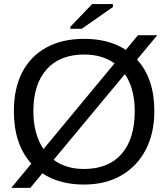

<svg xmlns="http://www.w3.org/2000/svg" viewBox="-20 -887 818 933"><path d="M730 -347.2Q730 -239.7 688.2 -159.4Q646.5 -79.1 569.8 -34.7Q493.2 9.8 388.2 9.8Q267.6 9.8 186 -44.9L127.4 25.9H34.7L132.3 -91.8Q47.4 -185.5 47.4 -347.2Q47.4 -457.5 88.1 -535.9Q128.9 -614.3 205.3 -656.2Q281.7 -698.2 389.2 -698.2Q509.8 -698.2 591.3 -644.5L650.4 -715.8H744.1L646 -597.7Q730 -504.9 730 -347.2ZM142.1 -347.2Q142.1 -235.4 191.4 -162.6L536.6 -579.1Q476.1 -622.1 389.2 -622.1Q271 -622.1 206.5 -549.8Q142.1 -477.5 142.1 -347.2ZM634.8 -347.2Q634.8 -456.1 586.9 -526.9L240.7 -110.4Q299.8 -65.9 388.2 -65.9Q507.3 -65.9 571 -139.4Q634.8 -212.9 634.8 -347.2ZM528.8 -853 377.4 -747.1H321.8V-756.8L427.7 -867.2H528.8Z"/></svg>

Font: Arimo
Style: Regular
Weight: 400
Designer: Steve Matteson
Foundry: Monotype Imaging Inc.
Version: Version 1.33